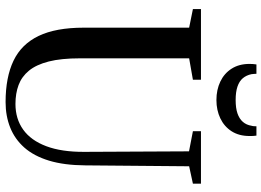

<svg xmlns="http://www.w3.org/2000/svg" viewBox="-154 -842 1006 739"><g transform="rotate(90 349.5 -473.0)"><path d="M373.5 9Q278 9 214.2 -21.5Q150.5 -52 118.8 -118.2Q87 -184.5 87 -291.5V-697.5L15.5 -712V-743H287.5V-712L205 -697.5V-277Q205 -205 217.2 -157Q229.5 -109 252.5 -81Q275.5 -53 307.8 -41Q340 -29 380.5 -29Q438 -29 479.5 -58.8Q521 -88.5 543.2 -147.5Q565.5 -206.5 565 -294L563 -697L485.5 -712V-743H687.5V-712L620.5 -697.5L617 -298Q616.5 -216.5 598.8 -158.2Q581 -100 548.5 -63.2Q516 -26.5 471.5 -8.8Q427 9 373.5 9ZM365.5 -802.5Q326 -802.5 294.5 -817.5Q263 -832.5 244.8 -861Q226.5 -889.5 226.5 -930Q226.5 -937.5 227 -943.5Q227.5 -949.5 228.5 -956.5H264.5Q264.5 -952 265 -947.2Q265.5 -942.5 266 -937.5Q270 -918 281.5 -904.2Q293 -890.5 313.8 -883.5Q334.5 -876.5 365.5 -876.5Q396.5 -876.5 417 -883.5Q437.5 -890.5 449.5 -904.2Q461.5 -918 464.5 -937.5Q466 -942.5 466.2 -947.2Q466.5 -952 466.5 -956.5H502.5Q503.5 -949.5 503.8 -943.5Q504 -937.5 504 -930Q504 -889.5 485.8 -861Q467.5 -832.5 436 -817.5Q404.5 -802.5 365.5 -802.5Z"/></g></svg>

Font: Merriweather 96pt Medium
Style: Regular
Weight: 500
Version: Version 2.100